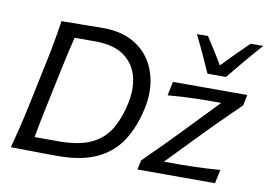

<svg xmlns="http://www.w3.org/2000/svg" viewBox="-81 -900 1435 1030"><g transform="rotate(10 637.0 -385.0)"><path d="M35 0Q51 -59.5 64.2 -114.5Q77.5 -169.5 91.5 -235.5L141.5 -473Q156 -541 166.2 -598Q176.5 -655 185 -713Q245 -713 299.8 -714.2Q354.5 -715.5 412 -715.5Q499.5 -715.5 562.2 -684.8Q625 -654 662.5 -600.5Q700 -547 711.5 -478Q723 -409 707 -332.5Q685.5 -231 638.8 -155.5Q592 -80 507.5 -38.5Q423 3 288.5 3Q215.5 3 157.5 1.5Q99.5 0 35 0ZM151 -75.5H295.5Q401.5 -77.5 465.5 -110.2Q529.5 -143 563.5 -202.2Q597.5 -261.5 614.5 -343Q631.5 -421.5 614.2 -487.8Q597 -554 542 -595Q487 -636 390.5 -637.5H270Q259.5 -595.5 249.5 -552.2Q239.5 -509 229 -458L186 -253.5Q175 -203.5 166.8 -160.8Q158.5 -118 151 -75.5ZM724.5 0 735.5 -51.5Q789.5 -104.5 839.5 -155Q889.5 -205.5 932.5 -250.5L1105 -430H1036Q1009 -430 971.5 -429Q934 -428 893 -425.8Q852 -423.5 814.5 -420L830.5 -496H1235.5L1223.5 -437.5Q1199 -414 1166.8 -382.2Q1134.5 -350.5 1100.2 -316.2Q1066 -282 1035.5 -250.5L857 -66H948.5Q975.5 -66 1012.5 -67Q1049.5 -68 1089 -70Q1128.5 -72 1163 -75L1147 0ZM1005 -571.5Q984 -620 960.8 -670.2Q937.5 -720.5 912.5 -770.5L972.5 -771.5Q995.5 -735.5 1018.5 -699.5Q1041.5 -663.5 1063 -627Q1132 -699 1205.5 -770H1274Q1229.5 -720 1188 -670.8Q1146.5 -621.5 1106 -571.5Z"/></g></svg>

Font: Commissioner Flair
Style: Italic
Weight: 400
Italic angle: -12°
Designer: Kostas Bartsokas
Foundry: Kostas Bartsokas
Version: Version 1.000; ttfautohint (v1.8.3)